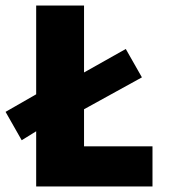

<svg xmlns="http://www.w3.org/2000/svg" viewBox="-50 -670 608 690"><path d="M28 -166 -30 -268 99 -342 235 -400 402 -494 460 -392 235 -268 99 -210ZM80 0V-650H252V-144H498V0Z"/></svg>

Font: Assistant ExtraLight ExtraBold
Style: Regular
Weight: 800
Version: Version 3.000